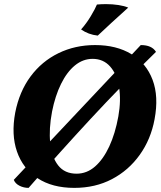

<svg xmlns="http://www.w3.org/2000/svg" viewBox="-20 -904 782 933"><path d="M341 9Q234 9 162.5 -38Q91 -85 62.5 -167.5Q34 -250 54 -357Q74 -459 128.5 -532.5Q183 -606 264 -645.5Q345 -685 442 -685Q546 -685 618.5 -641Q691 -597 721.5 -516Q752 -435 731 -324Q713 -227 659 -151.5Q605 -76 524 -33.5Q443 9 341 9ZM352 -60Q402 -60 442 -95Q482 -130 511 -192.5Q540 -255 555 -338Q569 -417 558.5 -480.5Q548 -544 515 -581Q482 -618 430 -618Q383 -618 344 -586Q305 -554 276.5 -496Q248 -438 233 -362Q217 -278 224 -209.5Q231 -141 262.5 -100.5Q294 -60 352 -60ZM119 9Q95 9 74.5 -1.5Q54 -12 47 -30L664 -685Q718 -685 738 -652Q572 -490 420.5 -326.5Q269 -163 119 9ZM455 -731Q409 -736 374 -761Q400 -790 421.5 -826Q443 -862 451 -882Q462 -883 473 -883.5Q484 -884 495 -884Q527 -884 556 -879.5Q585 -875 603 -867Q560 -828 521.5 -793Q483 -758 455 -731Z"/></svg>

Font: Vollkorn ExtraBold
Style: Italic
Weight: 800
Italic angle: -11°
Designer: Friedrich Althausen
Foundry: Friedrich Althausen
Version: Version 5.000; ttfautohint (v1.8.3)